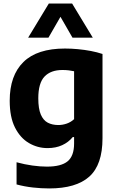

<svg xmlns="http://www.w3.org/2000/svg" viewBox="-20 -828 655 1078"><path d="M256 230Q212.5 230 165 224.8Q117.5 219.5 73 207.5V83Q119 95.5 162.5 101.5Q206 107.5 243.5 107.5Q323.5 107.5 359.8 77.5Q396 47.5 396 -22.5V-58.5H388.5Q365 -29.5 329.2 -13Q293.5 3.5 247 3.5Q191 3.5 142.5 -24.8Q94 -53 64.2 -111.8Q34.5 -170.5 34.5 -262.5Q34.5 -404 111.5 -479.8Q188.5 -555.5 345 -555.5Q380 -555.5 417.2 -552Q454.5 -548.5 490 -541.8Q525.5 -535 555.5 -525V-51.5Q555.5 97 481.5 163.5Q407.5 230 256 230ZM307.5 -126Q331.5 -126 355 -134.2Q378.5 -142.5 396 -159V-428Q383 -431 366.2 -433Q349.5 -435 331 -435Q265 -435 230 -398.2Q195 -361.5 195 -276Q195 -218 209 -185.2Q223 -152.5 248.2 -139.2Q273.5 -126 307.5 -126ZM138 -616.5 254 -808H385L501 -616.5H387L307.5 -754.5H331.5L252 -616.5Z"/></svg>

Font: Encode Sans Condensed Thin
Style: Bold
Weight: 700
Version: Version 3.002